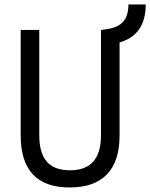

<svg xmlns="http://www.w3.org/2000/svg" viewBox="-20 -827 670 857"><path d="M291 9.8Q72.3 9.8 72.3 -222.7V-693.4H155.3V-222.7Q155.3 -145 188.5 -106Q221.7 -66.9 293 -66.9Q430.7 -66.9 430.7 -222.7V-693.4H434.1L463.9 -698.2Q509.3 -705.6 531.2 -731.9Q553.2 -758.3 553.2 -807.1H630.4Q630.4 -670.9 513.7 -637.7V-222.7Q513.7 -106.4 457 -48.3Q400.4 9.8 291 9.8Z"/></svg>

Font: CaskaydiaMono NF SemiLight
Style: Regular
Weight: 350
Designer: Aaron Bell
Foundry: Saja Typeworks
Version: Version 2111.001; ttfautohint (v1.8.4);Nerd Fonts 3.1.1